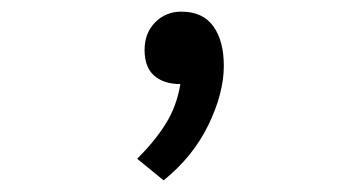

<svg xmlns="http://www.w3.org/2000/svg" viewBox="-20 -166 626 330"><path d="M261.2 144 215.8 106.9Q246.1 76.7 264.9 46.6Q283.7 16.6 290 -21.5Q261.7 -21.5 245.1 -35.9Q228.5 -50.3 228.5 -80.1Q228.5 -109.4 246.8 -127.7Q265.1 -146 291.5 -146Q328.6 -146 346.7 -120.8Q364.7 -95.7 364.7 -52.7Q364.7 -6.3 338.4 48.3Q312 103 261.2 144Z"/></svg>

Font: CaskaydiaMono NF SemiLight
Style: Regular
Weight: 350
Designer: Aaron Bell
Foundry: Saja Typeworks
Version: Version 2111.001; ttfautohint (v1.8.4);Nerd Fonts 3.1.1